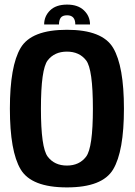

<svg xmlns="http://www.w3.org/2000/svg" viewBox="-20 -810 586 835"><path d="M271 5Q116.5 5 69.8 -73.5Q23 -152 23 -337.5Q23 -523 69.8 -601.8Q116.5 -680.5 271 -680.5Q425.5 -680.5 472.2 -601.5Q519 -522.5 519 -337.5Q519 -152 472.2 -73.5Q425.5 5 271 5ZM271 -90Q325 -90 354.5 -128.8Q384 -167.5 384 -337.5Q384 -509.5 354.5 -547.5Q325 -585.5 271 -585.5Q217 -585.5 187.5 -547.5Q158 -509.5 158 -337.5Q158 -167.5 187.5 -128.8Q217 -90 271 -90ZM272 -790Q319 -790 345.2 -764.8Q371.5 -739.5 371.5 -703.5H307.5Q307.5 -743.5 272 -743.5Q252 -743.5 244.2 -733Q236.5 -722.5 236.5 -703.5H172Q172 -739.5 197.8 -764.8Q223.5 -790 272 -790Z"/></svg>

Font: Anybody SemiBold
Style: Regular
Weight: 600
Designer: Tyler Finck
Foundry: Etcetera Type Company
Version: Version 1.010; ttfautohint (v1.8.3) -l 8 -r 50 -G 200 -x 14 